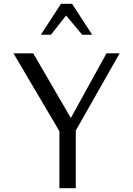

<svg xmlns="http://www.w3.org/2000/svg" viewBox="-20 -999 707 1019"><path d="M295.3 0V-302.6L51.5 -716H156.3L376.5 -337.3L315.7 -299.9L545.3 -716H615L382.2 -306.2V0ZM197.2 -814.8 303.6 -978.9H362.4L469.2 -814.8H416.1L330.7 -916.7L250.6 -814.8Z"/></svg>

Font: Russolo 10pt ExtraLight
Style: Regular
Weight: 200
Designer: Micah Stupak-Hahn
Version: Version 1.000